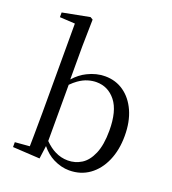

<svg xmlns="http://www.w3.org/2000/svg" viewBox="-147 -915 931 1040"><g transform="rotate(20 319.0 -395.0)"><path d="M42 0V-28L126 -35Q127 -64 127 -98Q127 -132 127.5 -166.5Q128 -201 128 -229V-743L40 -748V-775L196 -805L211 -796L208 -641V-450Q241 -487 280 -506Q330 -531 381 -531Q442 -531 489 -498Q536 -465 563 -405Q590 -345 590 -263Q590 -182 562.5 -119Q535 -56 485.5 -20.5Q436 15 370 15Q324 15 278 -8Q240 -27 208 -66L198 9ZM210 -96Q241 -65 270 -51Q305 -33 345 -33Q387 -33 422.5 -55Q458 -77 480 -128Q502 -179 502 -262Q502 -375 458.5 -430Q415 -485 347 -485Q324 -485 298.5 -477.5Q273 -470 246 -451Q229 -439 210 -420Z"/></g></svg>

Font: Early Summer Mincho
Style: Regular
Weight: 400
Designer: GuiWonder
Version: Version 1.002